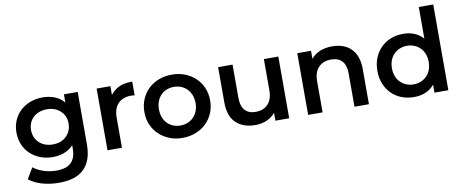

<svg xmlns="http://www.w3.org/2000/svg" viewBox="-76 -1089 3959 1636"><g transform="rotate(-10 1903.5 -270.5)"><path d="M612 -534V-81Q612 201 324 201Q246 201 177.5 181.5Q109 162 64 125L120 31Q138 46 160.5 57.5Q183 69 208.5 77.5Q234 86 262 90.5Q290 95 317 95Q405 95 446 55Q487 15 487 -67V-95Q455 -60 409 -42Q363 -24 308 -24Q251 -24 201.5 -43Q152 -62 115.5 -96Q79 -130 58.5 -178Q38 -226 38 -283Q38 -340 58.5 -387.5Q79 -435 115.5 -469Q152 -503 201.5 -521.5Q251 -540 308 -540Q366 -540 413.5 -521Q461 -502 493 -463V-534ZM489 -283Q489 -350 443 -392Q398 -434 327 -434Q291 -434 261 -423Q231 -412 209.5 -392Q188 -372 176 -344Q164 -316 164 -283Q164 -249 176 -221Q188 -193 209.5 -172.5Q231 -152 261 -141Q291 -130 327 -130Q363 -130 392.5 -141Q422 -152 443.5 -172.5Q465 -193 477 -221Q489 -249 489 -283Z M899 -462Q927 -499 970.5 -519.5Q1014 -540 1085 -540V-421Q1068 -424 1056 -424Q983 -424 942 -382Q901 -340 901 -259V0H776V-534H895V-462Z M1142 -267Q1142 -327 1163.5 -377Q1185 -427 1222.5 -463Q1260 -499 1312 -519.5Q1364 -540 1426 -540Q1488 -540 1540 -519.5Q1592 -499 1630 -463Q1668 -427 1689.5 -377Q1711 -327 1711 -267Q1711 -207 1689.5 -157Q1668 -107 1630 -70.5Q1592 -34 1540 -13.5Q1488 7 1426 7Q1366 8 1313.5 -13Q1261 -34 1222.5 -70.5Q1184 -107 1162.5 -157.5Q1141 -208 1142 -267ZM1585 -267Q1585 -304 1573 -335Q1561 -366 1540 -388Q1519 -410 1489.5 -422Q1460 -434 1426 -434Q1391 -434 1362 -422Q1333 -410 1312 -388Q1291 -366 1279.5 -335Q1268 -304 1268 -267Q1268 -229 1279.5 -198.5Q1291 -168 1312 -146Q1333 -124 1362 -112Q1391 -100 1426 -100Q1460 -100 1489.5 -112Q1519 -124 1540 -146Q1561 -168 1573 -198.5Q1585 -229 1585 -267Z M2348 -534V0H2229V-68Q2199 -32 2154 -12.5Q2109 7 2057 7Q1949 7 1888 -52Q1827 -111 1827 -229V-534H1952V-246Q1952 -174 1984.5 -138.5Q2017 -103 2077 -103Q2144 -103 2183.5 -144.5Q2223 -186 2223 -264V-534Z M3038 -306V0H2913V-290Q2913 -360 2880 -395.5Q2847 -431 2786 -431Q2717 -431 2677 -389.5Q2637 -348 2637 -270V0H2512V-534H2631V-465Q2694 -540 2815 -540Q2866 -540 2907 -525Q2948 -510 2977 -481Q3006 -452 3022 -408Q3038 -364 3038 -306Z M3725 -742V0H3605V-69Q3574 -31 3528.5 -12Q3483 7 3428 7Q3370 7 3320.5 -12.5Q3271 -32 3235 -68Q3199 -104 3178.5 -154.5Q3158 -205 3158 -267Q3158 -328 3178.5 -378.5Q3199 -429 3235 -465Q3271 -501 3320.5 -520.5Q3370 -540 3428 -540Q3482 -540 3525.5 -522Q3569 -504 3600 -468V-742ZM3602 -267Q3602 -305 3590 -336Q3578 -367 3556.5 -388.5Q3535 -410 3506 -422Q3477 -434 3443 -434Q3409 -434 3380 -422Q3351 -410 3329.5 -388.5Q3308 -367 3296 -336Q3284 -305 3284 -267Q3284 -229 3296 -198Q3308 -167 3329.5 -145.5Q3351 -124 3380 -112Q3409 -100 3443 -100Q3477 -100 3506 -112Q3535 -124 3556.5 -145.5Q3578 -167 3590 -198Q3602 -229 3602 -267Z"/></g></svg>

Font: CMG Sans SemiBold
Style: Regular
Weight: 600
Designer: Julieta Ulanovsky
Foundry: Julieta Ulanovsky
Version: Version 7.200